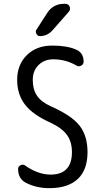

<svg xmlns="http://www.w3.org/2000/svg" viewBox="-20 -980 540 1010"><path d="M317.4 -960H323.2Q339.8 -960 346.2 -945.3Q352.5 -930.7 341.8 -918L255.9 -820.3Q228.5 -790 190.4 -790Q177.7 -790 171.4 -802.2Q165 -814.5 171.9 -824.2L228.5 -912.1Q259.8 -960 317.4 -960ZM245.1 -335Q151.4 -377 110.8 -430.7Q70.3 -484.4 70.3 -559.6Q70.3 -639.6 121.1 -689.9Q171.9 -740.2 254.9 -740.2Q332 -740.2 378.9 -719.7Q419.9 -703.1 419.9 -655.3Q419.9 -641.6 407.2 -634.8Q394.5 -627.9 382.8 -634.8Q327.1 -668 259.8 -668Q212.9 -668 182.6 -637.7Q152.3 -607.4 152.3 -559.6Q152.3 -509.8 174.3 -477.1Q196.3 -444.3 245.1 -421.9Q356.4 -373 398.4 -319.3Q440.4 -265.6 440.4 -179.7Q440.4 -85.9 388.7 -38.1Q336.9 9.8 240.2 9.8Q169.9 9.8 114.3 -19.5Q75.2 -41 75.2 -91.8Q75.2 -104.5 87.9 -110.8Q100.6 -117.2 112.3 -109.4Q177.7 -62.5 245.1 -61.5Q358.4 -61.5 358.4 -179.7Q358.4 -234.4 332 -270.5Q305.7 -306.6 245.1 -335Z"/></svg>

Font: Rounded Mgen+ 1m regular
Style: Regular
Weight: 400
Designer: [Source Han Sans]
Ryoko NISHIZUKA  (kana & ideographs); Paul D. Hunt (Latin, Greek & Cyrillic); Wenlong ZHANG  (bopomofo
Version: Version 1.059.20150602